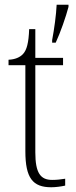

<svg xmlns="http://www.w3.org/2000/svg" viewBox="-20 -780 319 810"><path d="M200 -611V-600H215C235 -643 258 -709 269 -751V-760H219C217 -717 209 -659 200 -611ZM196 10C215 10 237 7 255 3V-26C235 -23 221 -21 200 -21C151 -21 129 -50 129 -137V-505H246V-536H129V-657H103C101 -600 93 -569 77 -552C64 -538 43 -529 16 -528V-505H87V-142C87 -29 118 10 196 10Z"/></svg>

Font: Noto Serif Hebrew SemiCondensed ExtraLight
Style: Regular
Weight: 200
Width: 4
Designer: Monotype Design Team
Foundry: Monotype Imaging Inc.
Version: Version 2.004